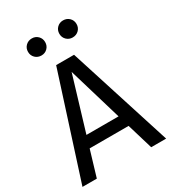

<svg xmlns="http://www.w3.org/2000/svg" viewBox="-212 -1005 998 1115"><g transform="rotate(-30 286.5 -447.0)"><path d="M182.1 -779.8Q157.2 -779.8 140.6 -796.1Q124 -812.5 124 -836.9Q124 -861.3 140.6 -877.7Q157.2 -894 182.1 -894Q206.1 -894 222.4 -877.7Q238.8 -861.3 238.8 -836.9Q238.8 -812.5 222.4 -796.1Q206.1 -779.8 182.1 -779.8ZM391.1 -779.8Q367.2 -779.8 350.6 -796.1Q334 -812.5 334 -836.9Q334 -861.3 350.6 -877.7Q367.2 -894 391.1 -894Q416 -894 432.6 -877.7Q449.2 -861.3 449.2 -836.9Q449.2 -812.5 432.6 -796.1Q416 -779.8 391.1 -779.8ZM466.8 0 415 -172.9H153.8L102.1 0H5.9L227.1 -689H347.2L566.9 0ZM176.8 -250H392.1L285.2 -609.9Z"/></g></svg>

Font: FiraGO
Style: Regular
Weight: 400
Designer: bBox Type
Foundry: bBox Type GmbH
Version: Version 1.001;PS 001.001;hotconv 1.0.88;makeotf.lib2.5.64775